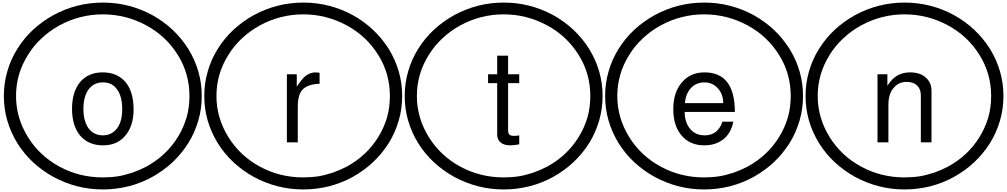

<svg xmlns="http://www.w3.org/2000/svg" viewBox="-20 -1097 7765 1480"><path d="M771.5 -539.1Q882.8 -539.1 947.3 -464.8Q1009.8 -388.7 1009.8 -253.9Q1009.8 -125 945.3 -50.8Q883.8 23.4 773.4 23.4Q662.1 23.4 597.7 -51.8Q535.2 -127.9 535.2 -257.8Q535.2 -388.7 597.7 -464.8Q662.1 -539.1 771.5 -539.1ZM773.4 -461.9Q703.1 -461.9 662.1 -407.2Q623 -351.6 623 -257.8Q623 -164.1 662.1 -108.4Q703.1 -53.7 773.4 -53.7Q841.8 -53.7 882.8 -108.4Q921.9 -160.2 921.9 -254.9Q921.9 -354.5 882.8 -407.2Q845.7 -461.9 773.4 -461.9ZM103.5 -357.4Q103.5 -189.5 194.3 -42Q284.2 103.5 436.5 186.5Q590.8 270.5 772.5 270.5Q834 270.5 890.6 261.7Q935.5 254.9 1002 233.4Q1054.7 214.8 1109.4 186.5Q1263.7 101.6 1351.6 -42Q1394.5 -111.3 1418.9 -193.4Q1440.4 -270.5 1440.4 -357.4Q1440.4 -529.3 1351.6 -671.9Q1261.7 -817.4 1109.4 -900.4Q951.2 -986.3 772.5 -986.3Q594.7 -986.3 436.5 -900.4Q359.4 -857.4 299.8 -800.8Q239.3 -745.1 194.3 -671.9Q103.5 -526.4 103.5 -357.4ZM9.8 -357.4Q9.8 -455.1 36.1 -545.9Q61.5 -636.7 113.3 -719.7Q213.9 -881.8 391.6 -980.5Q570.3 -1077.1 773.4 -1077.1Q975.6 -1077.1 1154.3 -980.5Q1328.1 -883.8 1431.6 -719.7Q1535.2 -550.8 1535.2 -357.4Q1535.2 -258.8 1508.8 -168Q1480.5 -72.3 1431.6 5.9Q1328.1 169.9 1154.3 266.6Q1072.3 312.5 971.7 338.9Q872.1 363.3 773.4 363.3Q570.3 363.3 391.6 266.6Q213.9 168 113.3 5.9Q9.8 -163.1 9.8 -357.4Z M2443.4 -451.2Q2360.4 -449.2 2318.4 -412.1Q2275.4 -376 2275.4 -272.5V0H2191.4V-524.4H2267.6V-428.7Q2307.6 -490.2 2337.9 -513.7Q2374 -539.1 2412.1 -539.1Q2422.9 -539.1 2443.4 -536.1ZM1648.4 -357.4Q1648.4 -189.5 1739.3 -42Q1829.1 103.5 1981.4 186.5Q2135.7 270.5 2317.4 270.5Q2378.9 270.5 2435.5 261.7Q2480.5 254.9 2546.9 233.4Q2599.6 214.8 2654.3 186.5Q2808.6 101.6 2896.5 -42Q2939.5 -111.3 2963.9 -193.4Q2985.4 -270.5 2985.4 -357.4Q2985.4 -529.3 2896.5 -671.9Q2806.6 -817.4 2654.3 -900.4Q2496.1 -986.3 2317.4 -986.3Q2139.6 -986.3 1981.4 -900.4Q1904.3 -857.4 1844.7 -800.8Q1784.2 -745.1 1739.3 -671.9Q1648.4 -526.4 1648.4 -357.4ZM1554.7 -357.4Q1554.7 -455.1 1581.1 -545.9Q1606.4 -636.7 1658.2 -719.7Q1758.8 -881.8 1936.5 -980.5Q2115.2 -1077.1 2318.4 -1077.1Q2520.5 -1077.1 2699.2 -980.5Q2873 -883.8 2976.6 -719.7Q3080.1 -550.8 3080.1 -357.4Q3080.1 -258.8 3053.7 -168Q3025.4 -72.3 2976.6 5.9Q2873 169.9 2699.2 266.6Q2617.2 312.5 2516.6 338.9Q2417 363.3 2318.4 363.3Q2115.2 363.3 1936.5 266.6Q1758.8 168 1658.2 5.9Q1554.7 -163.1 1554.7 -357.4Z M3982.4 -524.4V-456.1H3896.5V-96.7Q3896.5 -69.3 3906.2 -59.6Q3916 -49.8 3941.4 -49.8Q3969.7 -49.8 3982.4 -53.7V15.6Q3938.5 23.4 3914.1 23.4Q3865.2 23.4 3839.8 2Q3812.5 -20.5 3812.5 -59.6V-456.1H3742.2V-524.4H3812.5V-668H3896.5V-524.4ZM3193.4 -357.4Q3193.4 -189.5 3284.2 -42Q3374 103.5 3526.4 186.5Q3680.7 270.5 3862.3 270.5Q3923.8 270.5 3980.5 261.7Q4025.4 254.9 4091.8 233.4Q4144.5 214.8 4199.2 186.5Q4353.5 101.6 4441.4 -42Q4484.4 -111.3 4508.8 -193.4Q4530.3 -270.5 4530.3 -357.4Q4530.3 -529.3 4441.4 -671.9Q4351.6 -817.4 4199.2 -900.4Q4041 -986.3 3862.3 -986.3Q3684.6 -986.3 3526.4 -900.4Q3449.2 -857.4 3389.6 -800.8Q3329.1 -745.1 3284.2 -671.9Q3193.4 -526.4 3193.4 -357.4ZM3099.6 -357.4Q3099.6 -455.1 3126 -545.9Q3151.4 -636.7 3203.1 -719.7Q3303.7 -881.8 3481.4 -980.5Q3660.2 -1077.1 3863.3 -1077.1Q4065.4 -1077.1 4244.1 -980.5Q4418 -883.8 4521.5 -719.7Q4625 -550.8 4625 -357.4Q4625 -258.8 4598.6 -168Q4570.3 -72.3 4521.5 5.9Q4418 169.9 4244.1 266.6Q4162.1 312.5 4061.5 338.9Q3961.9 363.3 3863.3 363.3Q3660.2 363.3 3481.4 266.6Q3303.7 168 3203.1 5.9Q3099.6 -163.1 3099.6 -357.4Z M5644.5 -234.4H5257.8Q5257.8 -153.3 5300.8 -102.5Q5341.8 -53.7 5412.1 -53.7Q5513.7 -53.7 5548.8 -159.2H5632.8Q5615.2 -72.3 5558.6 -25.4Q5499 23.4 5408.2 23.4Q5298.8 23.4 5234.4 -51.8Q5169.9 -127 5169.9 -254.9Q5169.9 -385.7 5236.3 -461.9Q5300.8 -539.1 5410.2 -539.1Q5644.5 -539.1 5644.5 -234.4ZM5259.8 -301.8H5554.7Q5554.7 -371.1 5513.7 -416Q5472.7 -461.9 5410.2 -461.9Q5346.7 -461.9 5306.6 -418.9Q5265.6 -375 5259.8 -301.8ZM4738.3 -357.4Q4738.3 -189.5 4829.1 -42Q4918.9 103.5 5071.3 186.5Q5225.6 270.5 5407.2 270.5Q5468.8 270.5 5525.4 261.7Q5570.3 254.9 5636.7 233.4Q5689.5 214.8 5744.1 186.5Q5898.4 101.6 5986.3 -42Q6029.3 -111.3 6053.7 -193.4Q6075.2 -270.5 6075.2 -357.4Q6075.2 -529.3 5986.3 -671.9Q5896.5 -817.4 5744.1 -900.4Q5585.9 -986.3 5407.2 -986.3Q5229.5 -986.3 5071.3 -900.4Q4994.1 -857.4 4934.6 -800.8Q4874 -745.1 4829.1 -671.9Q4738.3 -526.4 4738.3 -357.4ZM4644.5 -357.4Q4644.5 -455.1 4670.9 -545.9Q4696.3 -636.7 4748 -719.7Q4848.6 -881.8 5026.4 -980.5Q5205.1 -1077.1 5408.2 -1077.1Q5610.4 -1077.1 5789.1 -980.5Q5962.9 -883.8 6066.4 -719.7Q6169.9 -550.8 6169.9 -357.4Q6169.9 -258.8 6143.6 -168Q6115.2 -72.3 6066.4 5.9Q5962.9 169.9 5789.1 266.6Q5707 312.5 5606.4 338.9Q5506.8 363.3 5408.2 363.3Q5205.1 363.3 5026.4 266.6Q4848.6 168 4748 5.9Q4644.5 -163.1 4644.5 -357.4Z M6744.1 -524.4H6820.3V-435.5Q6855.5 -491.2 6896.5 -514.6Q6939.5 -539.1 6994.1 -539.1Q7072.3 -539.1 7115.2 -500Q7160.2 -461.9 7160.2 -396.5V0H7078.1V-363.3Q7078.1 -410.2 7048.8 -438.5Q7020.5 -465.8 6968.8 -465.8Q6905.3 -465.8 6867.2 -418Q6828.1 -372.1 6828.1 -289.1V0H6744.1ZM6283.2 -357.4Q6283.2 -189.5 6374 -42Q6463.9 103.5 6616.2 186.5Q6770.5 270.5 6952.1 270.5Q7013.7 270.5 7070.3 261.7Q7115.2 254.9 7181.6 233.4Q7234.4 214.8 7289.1 186.5Q7443.4 101.6 7531.2 -42Q7574.2 -111.3 7598.6 -193.4Q7620.1 -270.5 7620.1 -357.4Q7620.1 -529.3 7531.2 -671.9Q7441.4 -817.4 7289.1 -900.4Q7130.9 -986.3 6952.1 -986.3Q6774.4 -986.3 6616.2 -900.4Q6539.1 -857.4 6479.5 -800.8Q6418.9 -745.1 6374 -671.9Q6283.2 -526.4 6283.2 -357.4ZM6189.5 -357.4Q6189.5 -455.1 6215.8 -545.9Q6241.2 -636.7 6293 -719.7Q6393.6 -881.8 6571.3 -980.5Q6750 -1077.1 6953.1 -1077.1Q7155.3 -1077.1 7334 -980.5Q7507.8 -883.8 7611.3 -719.7Q7714.8 -550.8 7714.8 -357.4Q7714.8 -258.8 7688.5 -168Q7660.2 -72.3 7611.3 5.9Q7507.8 169.9 7334 266.6Q7252 312.5 7151.4 338.9Q7051.8 363.3 6953.1 363.3Q6750 363.3 6571.3 266.6Q6393.6 168 6293 5.9Q6189.5 -163.1 6189.5 -357.4Z"/></svg>

Font: Circled
Style: Regular
Weight: 400
Version: Version 002.000